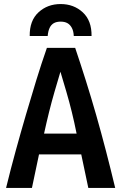

<svg xmlns="http://www.w3.org/2000/svg" viewBox="-20 -930 600 950"><path d="M10 0Q33 -94 58 -185Q83 -276 108.5 -363Q134 -450 159.5 -533Q185 -616 212 -693H352Q378 -616 404.5 -532Q431 -448 456 -360.5Q481 -273 504.5 -182.5Q528 -92 550 0H417L382 -166H173L138 0ZM198 -269H359Q348 -324 335.5 -375Q323 -426 308.5 -475.5Q294 -525 279 -575Q264 -525 249.5 -475Q235 -425 222.5 -374.5Q210 -324 198 -269ZM127 -752Q126 -828 170.5 -869Q215 -910 280 -910Q345 -910 389.5 -869Q434 -828 433 -752H345Q344 -776 335.5 -792Q327 -808 313.5 -815.5Q300 -823 280 -823Q260 -823 246.5 -815.5Q233 -808 225.5 -792Q218 -776 216 -752Z"/></svg>

Font: Ubuntu Sans Mono SemiBold
Style: Regular
Weight: 600
Monospace: yes
Designer: Dalton Maag Ltd
Foundry: Dalton Maag Ltd
Version: Version 1.006